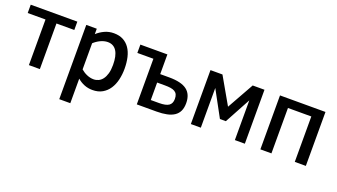

<svg xmlns="http://www.w3.org/2000/svg" viewBox="-62 -1023 3004 1713"><g transform="rotate(20 1440.0 -167.0)"><path d="M450.2 -433.1H280.8V0H176.8V-433.1H7.8V-512.2H450.2Z M990.2 -259.8Q990.2 -206.1 978.5 -156.2Q966.8 -106.4 941.9 -68.4Q917 -30.3 877.9 -7.6Q838.9 15.1 784.2 15.1Q742.7 15.1 706.5 0.7Q670.4 -13.7 640.1 -40V192.9H535.2V-512.2H634.8V-460.9Q667 -490.2 706.8 -508.5Q746.6 -526.9 793.9 -526.9Q845.2 -526.9 882.1 -507.3Q918.9 -487.8 943.1 -452.6Q967.3 -417.5 978.8 -368.2Q990.2 -318.8 990.2 -259.8ZM881.8 -257.8Q881.8 -344.2 853.3 -389.2Q824.7 -434.1 769 -434.1Q751.5 -434.1 733.6 -429.4Q715.8 -424.8 699.2 -416.7Q682.6 -408.7 667.5 -398.2Q652.3 -387.7 640.1 -376V-127.9Q651.9 -117.7 665.8 -108.6Q679.7 -99.6 695.3 -92.8Q710.9 -85.9 727.5 -82Q744.1 -78.1 761.2 -78.1Q785.6 -78.1 807.6 -88.4Q829.6 -98.6 845.9 -120.4Q862.3 -142.1 872.1 -176Q881.8 -210 881.8 -257.8Z M1048.8 -433.1V-512.2H1305.2V-325.2H1390.1Q1505.4 -325.2 1558.6 -284.9Q1611.8 -244.6 1611.8 -160.2Q1611.8 -116.7 1597.7 -86.2Q1583.5 -55.7 1555.2 -36.6Q1526.9 -17.6 1485.1 -8.8Q1443.4 0 1388.2 0H1201.2V-433.1ZM1503.9 -161.1Q1503.9 -186.5 1496.3 -202.9Q1488.8 -219.2 1473.1 -228.5Q1457.5 -237.8 1433.6 -241.5Q1409.7 -245.1 1377 -245.1H1305.2V-79.1H1383.8Q1447.8 -79.1 1475.8 -98.4Q1503.9 -117.7 1503.9 -161.1Z M2227.1 0H2132.3V-377L1999 -130.9H1942.9L1809.1 -377V0H1714.4V-512.2H1828.1L1973.1 -258.8L2115.2 -512.2H2227.1Z M2701.2 0V-431.2H2479.5V0H2374.5V-512.2H2806.2V0Z"/></g></svg>

Font: Clear Sans Medium
Style: Regular
Weight: 500
Foundry: Intel Corporation
Version: Version 1.00